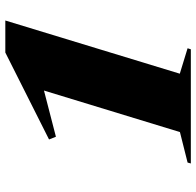

<svg xmlns="http://www.w3.org/2000/svg" viewBox="-28 -728 755 740"><g transform="rotate(-90 350.0 -357.5)"><path d="M211.5 -42 371.5 -566 193.5 -520 183 -546.5 518 -715H641.5L436.5 -42.5L534.5 -12.5L530.5 0H90.5L94 -12.5Z"/></g></svg>

Font: Newsreader 72pt ExtraBold
Style: Italic
Weight: 800
Italic angle: -17°
Designer: Hugues Gentile
Foundry: Production Type
Version: Version 1.003; ttfautohint (v1.8.3)